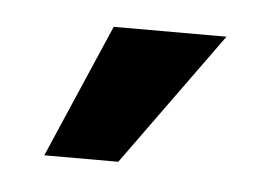

<svg xmlns="http://www.w3.org/2000/svg" viewBox="-28 -760 298 212"><g transform="rotate(5 121.5 -654.0)"><path d="M109 -580H27L91 -728H216Z"/></g></svg>

Font: Inclusive Sans Medium
Style: Regular
Weight: 500
Designer: Olivia King
Foundry: Olivia King
Version: Version 2.004